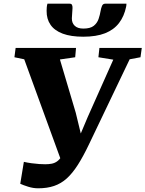

<svg xmlns="http://www.w3.org/2000/svg" viewBox="-20 -1002 786 1038"><path d="M186.5 16Q159.5 16 132.5 7.5Q105.5 -1 89.5 -8.5L109 -127Q128.5 -122.5 150.5 -119.5Q172.5 -116.5 192.2 -115.2Q212 -114 224.5 -114Q243.5 -114 259.2 -117Q275 -120 288.2 -129.2Q301.5 -138.5 313 -156.8Q324.5 -175 335 -205.5L318 -113.5L111 -681.5L58 -692.5L64.5 -743H391L386.5 -692.5L304 -680.5L389.5 -392.5L433.5 -211.5L387.5 -211L454.5 -370L592.5 -679.5L512 -692.5L517.5 -743H746.5L739.5 -692.5L681 -681.5L460.5 -220.5Q429.5 -155.5 400.5 -110.2Q371.5 -65 340.8 -37.2Q310 -9.5 272.5 3.2Q235 16 186.5 16ZM357 -982Q366.5 -982 369.5 -975Q372.5 -968 372 -958Q372 -947 370.2 -930.2Q368.5 -913.5 368.5 -903Q368 -878 383.8 -862.8Q399.5 -847.5 430.5 -847.5Q468.5 -847.5 487 -862.5Q505.5 -877.5 513 -899.8Q520.5 -922 524 -943.5Q526.5 -958 531.5 -970Q536.5 -982 548.5 -982H663.5Q663.5 -978 663.2 -974Q663 -970 662 -966Q651.5 -914 623.5 -877.5Q595.5 -841 548 -822.2Q500.5 -803.5 430 -803.5Q364 -803.5 319.8 -819.8Q275.5 -836 253.5 -867.5Q231.5 -899 232 -943.5Q232 -952.5 232.8 -962.2Q233.5 -972 236.5 -982Z"/></svg>

Font: Merriweather 28pt Black
Style: Italic
Weight: 900
Italic angle: -7.8°
Version: Version 2.101